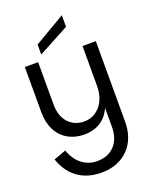

<svg xmlns="http://www.w3.org/2000/svg" viewBox="-187 -882 988 1248"><g transform="rotate(-20 307.5 -258.0)"><path d="M458 9V-549H550V9Q550 65 533 112Q516 159 483 193.5Q450 228 402.5 247.5Q355 267 293 267Q231 267 180 246Q129 225 92.5 184Q56 143 35 82L120 51Q143 117 189 152Q235 187 292 187Q369 187 413.5 139.5Q458 92 458 9ZM484 -260Q483 -184 463.5 -134Q444 -84 413.5 -55.5Q383 -27 347 -15.5Q311 -4 275 -4Q210 -4 161 -32.5Q112 -61 85.5 -113Q59 -165 59 -237V-549H151V-259Q151 -175 193.5 -129.5Q236 -84 303 -84Q348 -84 383.5 -108.5Q419 -133 438.5 -175.5Q458 -218 458 -274ZM400 -783V-703L187 -589V-658Z"/></g></svg>

Font: Parkinsans Light
Style: Regular
Weight: 400
Version: Version 1.000